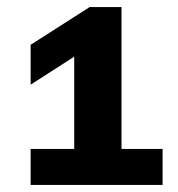

<svg xmlns="http://www.w3.org/2000/svg" viewBox="-20 -454 503 542"><path d="M66.5 68V-33.5H189.5V-294L66.5 -215V-327.5L233 -434H323V-33.5H439V68Z"/></svg>

Font: Encode Sans Expanded
Style: Bold
Weight: 700
Width: 7
Designer: Multiple Designers
Foundry: Impallari Type
Version: Version 3.000; ttfautohint (v1.8.3) -l 8 -r 50 -G 200 -x 14 